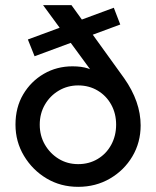

<svg xmlns="http://www.w3.org/2000/svg" viewBox="-20 -714 604 744"><path d="M283 10Q215 10 160.5 -22.5Q106 -55 73 -110Q40 -165 40 -231Q40 -298 70 -348.5Q100 -399 150 -428Q200 -457 261 -457Q296 -457 320.5 -449Q345 -441 361.5 -426.5Q378 -412 390 -391L356 -409L147 -694H257L461 -411Q525 -320 525 -228Q525 -162 493 -108Q461 -54 406 -22Q351 10 283 10ZM283 -78Q325 -78 358.5 -98Q392 -118 411 -153Q430 -188 430 -231Q430 -274 411 -308.5Q392 -343 358.5 -363Q325 -383 283 -383Q242 -383 208 -363Q174 -343 154 -308.5Q134 -274 134 -231Q134 -188 154 -153.5Q174 -119 207.5 -98.5Q241 -78 283 -78ZM114 -496 88 -561 421 -684 446 -619Z"/></svg>

Font: Outfit Thin
Style: Regular
Weight: 400
Version: Version 1.100;gftools[0.9.27]